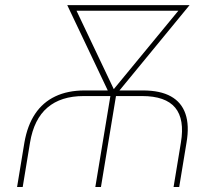

<svg xmlns="http://www.w3.org/2000/svg" viewBox="-20 -748 875 768"><path d="M48.3 0 77.6 -177.7Q89.4 -246.1 120.4 -292.5Q151.4 -338.9 201.2 -362.5Q251 -386.2 318.4 -386.2H551.8Q621.1 -386.2 663.6 -362.5Q706.1 -338.9 721.9 -292.5Q737.8 -246.1 726.1 -177.7L696.8 0H674.3L703.6 -177.7Q719.2 -271 680.7 -317.4Q642.1 -363.8 548.3 -363.8H314.9Q223.6 -363.8 169.7 -317.6Q115.7 -271.5 100.1 -177.7L70.8 0ZM361.3 0 422.4 -369.1H444.8L383.8 0ZM424.3 -358.4 249 -727.5H275.4L436 -389.6L431.2 -358.4ZM428.7 -358.4 433.6 -389.6 711.9 -727.5H738.3L435.1 -358.4ZM268.6 -705.1 272.5 -727.5H712.9L709 -705.1Z"/></svg>

Font: Inter 16pt Thin
Style: Italic
Weight: 250
Italic angle: -9.3988°
Version: Version 4.001;git-66647c0bb